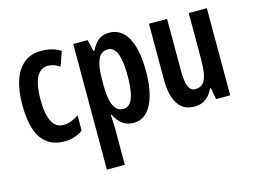

<svg xmlns="http://www.w3.org/2000/svg" viewBox="-105 -735 1527 1156"><g transform="rotate(-15 659.0 -156.5)"><path d="M227 10Q164 10 121.5 -20.5Q79 -51 58 -113Q37 -175 37 -269Q37 -354 57.5 -417.5Q78 -481 121 -517Q164 -553 229 -553Q267 -553 296 -545Q325 -537 351 -521L319 -431Q300 -444 282 -450Q264 -456 244 -456Q215 -456 193.5 -435Q172 -414 161.5 -372.5Q151 -331 151 -269Q151 -209 162 -168Q173 -127 194 -107Q215 -87 246 -87Q270 -87 294 -96Q318 -105 342 -121V-26Q318 -8 287.5 1Q257 10 227 10Z M653 -553Q728 -553 768.5 -481Q809 -409 809 -271Q809 -183 791 -120Q773 -57 739.5 -23.5Q706 10 658 10Q633 10 611.5 1Q590 -8 572 -26.5Q554 -45 541 -72H536Q538 -45 539 -23.5Q540 -2 540 13V240H428V-543H518L535 -471H541Q556 -502 573.5 -520Q591 -538 610.5 -545.5Q630 -553 653 -553ZM620 -458Q592 -458 574.5 -440Q557 -422 548.5 -384Q540 -346 540 -286V-262Q540 -202 548.5 -163Q557 -124 575 -105.5Q593 -87 620 -87Q645 -87 661.5 -107Q678 -127 686.5 -168Q695 -209 695 -270Q695 -365 677 -411.5Q659 -458 620 -458Z M1261 -543V0H1173L1160 -71H1154Q1142 -45 1125 -26.5Q1108 -8 1086 1Q1064 10 1037 10Q990 10 960 -14Q930 -38 915 -83Q900 -128 900 -189V-543H1013V-219Q1013 -154 1026 -122Q1039 -90 1067 -90Q1100 -90 1117.5 -109.5Q1135 -129 1141.5 -167.5Q1148 -206 1148 -262V-543Z"/></g></svg>

Font: Noto Sans Display ExtraCondensed SemiBold
Style: Regular
Weight: 600
Width: 2
Designer: Monotype Design Team
Foundry: Monotype Imaging Inc.
Version: Version 2.003